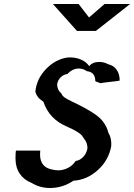

<svg xmlns="http://www.w3.org/2000/svg" viewBox="-20 -959 667 955"><path d="M59.1 -210H180.2Q180.2 -206.5 179.7 -200.2Q179.2 -193.8 179.2 -190.9Q179.2 -125.5 242.2 -115.2Q257.8 -111.8 269 -111.8Q295.9 -111.8 319.1 -124.3Q342.3 -136.7 356 -158.2Q377.4 -161.1 394 -178.7Q410.6 -196.3 415 -221.2Q415 -249 398.9 -268.1Q390.6 -281.2 385 -287.6Q379.4 -293.9 361.6 -304.9Q343.8 -315.9 311 -330.1Q224.6 -367.2 195.8 -453.1Q176.8 -465.8 168.7 -476.3Q160.6 -486.8 155.8 -502Q161.6 -565.9 208 -614.7Q254.4 -663.6 314.9 -672.9Q350.1 -675.8 379.2 -664.3Q408.2 -652.8 423.8 -629.9Q439.5 -650.9 474.1 -650.9Q497.6 -650.9 519 -639.2Q545.4 -633.3 560.5 -611.6Q575.7 -589.8 575.2 -558.1Q568.4 -556.2 528.3 -551.8Q488.3 -547.4 479 -544.9Q476.6 -546.9 466.1 -550.3Q455.6 -553.7 454.1 -555.2Q454.1 -600.6 412.1 -605Q393.6 -618.2 372.1 -618.2Q340.8 -618.2 314.9 -590.8Q296.4 -588.9 282 -574.5Q267.6 -560.1 264.2 -540Q264.2 -512.2 284.2 -495.1Q288.6 -484.4 298.3 -476.3Q308.1 -468.3 339.8 -453.1Q406.7 -421.9 449.2 -393.1Q504.9 -356.9 519 -298.8Q536.1 -271.5 533.2 -231.9Q520.5 -161.6 466.3 -112.8Q412.1 -64 345.2 -60.1Q291.5 -23.9 229 -23.9Q177.7 -23.9 136.2 -49.8Q98.6 -64.5 77.9 -95.5Q57.1 -126.5 57.1 -170.9Q57.1 -195.8 59.1 -210ZM362.8 -805.2 243.2 -939H371.1L422.9 -872.1L500 -939H627L457 -805.2Z"/></svg>

Font: Involve SemiBold Oblique
Style: Italic
Weight: 600
Italic angle: -10.5°
Designer: Stefan Peev
Foundry: Context Ltd.
Version: Version 1.001